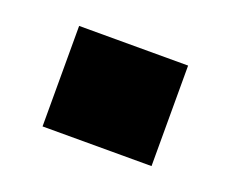

<svg xmlns="http://www.w3.org/2000/svg" viewBox="-46 -232 358 298"><g transform="rotate(20 133.0 -83.0)"><path d="M223 -166V0H43V-166Z"/></g></svg>

Font: Pathway Extreme ExtraBold
Style: Regular
Weight: 800
Designer: Eduardo Rodriguez Tunni
Foundry: Eduardo Rodriguez Tunni
Version: Version 1.001;gftools[0.9.26]